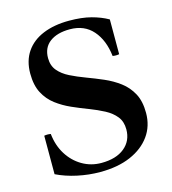

<svg xmlns="http://www.w3.org/2000/svg" viewBox="-109 -803 811 906"><g transform="rotate(-15 297.0 -350.0)"><path d="M270 14Q214 14 158.5 2Q103 -10 58 -32V-220Q74 -223 90 -220Q96 -163 123 -119.5Q150 -76 192.5 -51Q235 -26 286 -26Q358 -26 399 -59.5Q440 -93 440 -149Q440 -187 420 -212Q400 -237 367 -254.5Q334 -272 294.5 -287Q255 -302 215.5 -319.5Q176 -337 143 -362Q110 -387 90 -425Q70 -463 70 -520Q70 -582 99.5 -625.5Q129 -669 183.5 -691.5Q238 -714 311 -714Q373 -714 418.5 -702Q464 -690 499 -670V-500Q483 -497 467 -500Q458 -579 416.5 -626.5Q375 -674 304 -674Q242 -674 206 -647Q170 -620 170 -569Q170 -532 190.5 -507.5Q211 -483 245 -466Q279 -449 319.5 -434Q360 -419 400.5 -401.5Q441 -384 475 -358.5Q509 -333 529.5 -295Q550 -257 550 -200Q550 -136 515.5 -88Q481 -40 418.5 -13Q356 14 270 14Z"/></g></svg>

Font: Poltawski Nowy SemiBold
Style: Regular
Weight: 600
Version: Version 1.001;gftools[0.9.25]